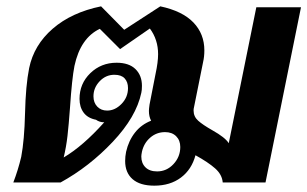

<svg xmlns="http://www.w3.org/2000/svg" viewBox="-20 -576 970 606"><path d="M930 -553 818 0H683Q681 -25 659 -44.5Q637 -64 597 -86Q585 -41 551 -15.5Q517 10 467 10Q422 10 398.5 -10.5Q375 -31 375 -68Q375 -82 378 -97Q386 -132 406 -157.5Q426 -183 457 -195Q450 -208 450 -226Q450 -232 452 -246L471 -343Q479 -380 479 -405Q479 -451 453 -486L359 -421L295 -485Q234 -456 215 -368Q207 -327 201 -237Q197 -182 193 -147Q189 -112 181 -79Q242 -115 309 -190Q294 -190 283 -198Q257 -203 244 -220.5Q231 -238 231 -264Q231 -312 265 -345Q299 -378 348 -378Q387 -378 407.5 -358Q428 -338 428 -305Q428 -291 426 -283Q410 -207 336 -128.5Q262 -50 171 0H22Q37 -39 47 -81Q57 -134 59 -218Q61 -306 72 -361Q87 -434 146.5 -485.5Q206 -537 299 -556L372 -482L486 -556Q556 -541 590.5 -505Q625 -469 625 -417Q625 -397 621 -380L592 -236Q591 -233 591 -227Q591 -208 605.5 -195Q620 -182 650 -165Q691 -142 702 -124L789 -553ZM318 -227Q343 -227 363.5 -248Q384 -269 384 -298Q384 -317 373.5 -328.5Q363 -340 341 -340Q314 -340 294.5 -319.5Q275 -299 275 -272Q275 -252 287 -239.5Q299 -227 318 -227ZM549 -112Q549 -133 536 -146Q523 -159 501 -159Q474 -159 454 -141.5Q434 -124 428 -97Q426 -87 426 -82Q426 -61 439 -48Q452 -35 476 -35Q506 -35 527.5 -58Q549 -81 549 -112Z"/></svg>

Font: Taviraj SemiBold
Style: Italic
Weight: 600
Italic angle: -12°
Designer: Katatrad Team
Foundry: CadsonDemak
Version: Version 1.001